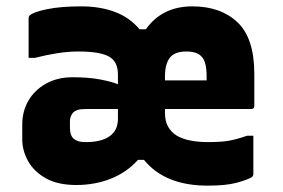

<svg xmlns="http://www.w3.org/2000/svg" viewBox="-20 -572 890 604"><path d="M235 -552Q295 -552 341.5 -534.5Q388 -517 419 -480H439Q490 -552 585 -552Q674 -552 727 -502Q780 -452 780 -340V-239Q780 -229 770 -229H499V-217Q499 -191 508.5 -174Q518 -157 535 -146Q553 -135 578.5 -130Q604 -125 634 -125Q676 -125 701 -129.5Q726 -134 757 -145H777V-24Q777 -18 771 -14Q757 -6 724 3Q691 12 633 12Q499 12 433 -69H414Q379 -30 329 -10Q279 10 220 10Q162 10 124.5 -11Q87 -32 68.5 -65Q50 -98 50 -134V-180Q50 -222 69.5 -255.5Q89 -289 125 -309Q161 -329 208 -329Q257 -329 292.5 -322.5Q328 -316 351 -307V-338Q351 -379 322 -394.5Q293 -410 227 -410Q194 -410 159.5 -404.5Q125 -399 90 -390H70V-515Q70 -520 73 -523Q84 -534 127.5 -543Q171 -552 235 -552ZM566 -410Q529 -410 514 -390Q499 -370 499 -332V-319H630V-332Q630 -377 615 -393Q601 -410 566 -410ZM250 -125Q299 -125 325 -143.5Q351 -162 351 -198V-229H251Q232 -229 223.5 -226Q215 -223 210 -218Q200 -206 200 -191V-171Q200 -145 212.5 -135Q225 -125 247 -125Z"/></svg>

Font: Recursive Sn Lnr St XBd
Style: Regular
Weight: 800
Version: Version 1.079;hotconv 1.0.112;makeotfexe 2.5.65598; ttfautoh